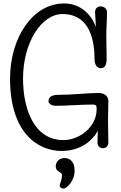

<svg xmlns="http://www.w3.org/2000/svg" viewBox="-20 -858 697 1109"><path d="M513 -254C538 -254 538 -248 538 -225C538 -130 445 -49 346 -49C176 -49 113 -230 113 -404C113 -609 217 -777 342 -777C476 -777 526 -664 526 -517C526 -485 540 -464 562 -464C587 -464 596 -486 596 -520C596 -554 594 -614 594 -648C594 -702 598 -733 598 -788C598 -804 585 -821 561 -821C541 -821 529 -806 529 -789L534 -702C497 -799 423 -838 351 -838C166 -838 38 -637 38 -404C38 -94 195 14 337 14C416 14 501 -21 545 -103C545 -93 543 -61 543 -36C543 -13 557 -2 575 -2C591 -2 606 -14 606 -35C606 -61 604 -100 604 -164C604 -212 606 -250 606 -273C606 -308 578 -321 546 -321C474 -320 393 -310 311 -310C290 -310 260 -302 260 -275C260 -261 274 -247 302 -247C374 -247 447 -254 513 -254ZM302 104C302 135 338 135 338 152C338 187 325 200 325 212C325 229 340 231 346 231C367 231 411 187 411 127C411 74 381 55 354 55C317 55 302 80 302 104Z"/></svg>

Font: Life Savers
Style: Bold
Weight: 700
Designer: Pablo Impallari, Rodrigo Fuenzalida, Brenda Gallo
Foundry: Pablo Impallari, Rodrigo Fuenzalida, Brenda Gallo
Version: Version 3.000